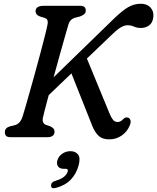

<svg xmlns="http://www.w3.org/2000/svg" viewBox="-20 -731 837 1023"><path d="M208.5 -103.5Q202.5 -72 228.5 -64.5L246.5 -58.5Q258 -53.5 264.2 -46.8Q270.5 -40 270.5 -28.5Q270.5 -15 260.5 -7.5Q250.5 0 233.5 0H37.5Q19 0 12.5 -7Q6 -14 6 -26Q5 -49.5 33.5 -58L57 -63.5Q87.5 -70.5 100 -109Q105.5 -126 116 -162.5Q126.5 -199 140 -247Q153.5 -295 168 -347.2Q182.5 -399.5 195.5 -448.8Q208.5 -498 218.5 -537Q228.5 -576 232.5 -597Q236.5 -614.5 232.5 -623.8Q228.5 -633 214 -637L193.5 -643Q169.5 -651.5 169.5 -671Q169.5 -700 213 -700H408Q437 -700 437 -675.5Q437 -662.5 429 -655.8Q421 -649 405.5 -643L383.5 -637.5Q368.5 -634 358.8 -625Q349 -616 344 -598.5Q337 -574.5 324.2 -529.8Q311.5 -485 296 -429.5Q280.5 -374 265.5 -319L587.5 -632Q631.5 -674.5 663 -692.8Q694.5 -711 730.5 -711Q763.5 -711 781.8 -691Q800 -671 797 -642Q794.5 -611 775.5 -596.5Q756.5 -582 731.5 -582Q710 -582 694.2 -589.2Q678.5 -596.5 659 -596.5Q628 -596.5 583 -553L443 -419L565 -123Q573.5 -103.5 582.5 -92.2Q591.5 -81 607 -81Q622.5 -81 635.5 -95.5Q649 -109.5 662.5 -104Q671 -101.5 674.8 -91Q678.5 -80.5 672 -64Q658.5 -30 629 -9.2Q599.5 11.5 562 11.5Q527 11.5 507 -5.8Q487 -23 472 -59.5L360.5 -340L239.5 -224Q227 -177.5 218.5 -144.5Q210 -111.5 208.5 -103.5ZM321 168.5Q298.5 168.5 289.5 156Q280.5 143.5 285.5 124Q291.5 102 311.5 88.2Q331.5 74.5 355 74.5Q382.5 74.5 396 92.5Q409.5 110.5 399 149.5Q387 195 357.2 226Q327.5 257 278 270Q252 277 252 257.5Q252 239 275.5 232.5Q307 223 322 210Q337 197 341 182Q344.5 168.5 330 168.5Z"/></svg>

Font: Fraunces 9pt SuperSoft
Style: Italic
Weight: 400
Italic angle: -16°
Version: Version 1.000;[b76b70a41]